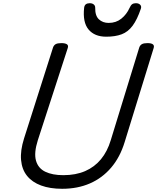

<svg xmlns="http://www.w3.org/2000/svg" viewBox="-20 -1159 980 1198"><path d="M368 19Q292 19 236.5 -1.5Q181 -22 149 -61.5Q117 -101 111.5 -160Q106 -219 130 -295L311 -863Q316 -877 327.5 -883.5Q339 -890 363 -890Q386 -890 397 -883Q408 -876 403 -860L216 -284Q191 -205 204.5 -157Q218 -109 262.5 -87.5Q307 -66 375 -66Q453 -66 511.5 -91.5Q570 -117 610 -165.5Q650 -214 671 -284L849 -863Q854 -877 865.5 -883.5Q877 -890 900 -890Q948 -890 939 -860L758 -273Q729 -178 673.5 -113Q618 -48 541 -14.5Q464 19 368 19ZM643 -930Q570 -930 532.5 -975Q495 -1020 505 -1111Q507 -1126 516 -1132.5Q525 -1139 540 -1139Q555 -1139 564.5 -1131.5Q574 -1124 574 -1111Q573 -1061 597 -1038.5Q621 -1016 658 -1016Q704 -1016 737 -1042.5Q770 -1069 788 -1109Q796 -1127 805 -1133Q814 -1139 828 -1139Q845 -1139 854.5 -1129.5Q864 -1120 859 -1105Q836 -1037 807.5 -998.5Q779 -960 739 -945Q699 -930 643 -930Z"/></svg>

Font: Playwrite DK Loopet
Style: Regular
Weight: 400
Designer: Veronika Burian, José Scaglione
Foundry: TypeTogether
Version: Version 1.002